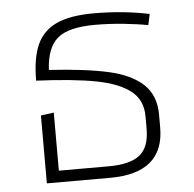

<svg xmlns="http://www.w3.org/2000/svg" viewBox="-45 -616 670 662"><g transform="rotate(-5 289.5 -285.0)"><path d="M497 -202V-158Q497 0 310 0H91V-235L136 -241V-40H309Q383 -40 416.5 -67Q450 -94 450 -158V-201Q450 -257 410 -288.5Q370 -320 292.5 -335Q215 -350 85 -356Q85 -433 105.5 -479.5Q126 -526 173.5 -548Q221 -570 303 -570Q404 -570 495 -551L487 -513Q451 -520 402 -525Q353 -530 303 -530Q212 -530 174 -498Q136 -466 132 -389Q259 -381 337 -363.5Q415 -346 456 -307.5Q497 -269 497 -202Z"/></g></svg>

Font: FiraGO ExtraLight
Style: Regular
Weight: 200
Designer: bBox Type
Foundry: bBox Type GmbH
Version: Version 1.001